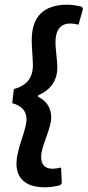

<svg xmlns="http://www.w3.org/2000/svg" viewBox="-20 -677 373 817"><path d="M267 -657Q293 -657 329 -648L333 -638L314 -572Q294 -577 280 -577Q216 -577 216 -496Q216 -480 220 -443Q224 -406 224 -391Q224 -307 142 -271L141 -266Q198 -238 198 -176Q198 -150 176.5 -92.5Q155 -35 155 -10Q155 41 204 41Q217 41 240 36L243 102L236 111Q203 120 171 120Q112 120 81 94Q50 68 50 19Q50 -17 71.5 -81.5Q93 -146 93 -168Q93 -222 32 -238L39 -298Q120 -319 120 -399Q120 -413 117.5 -450.5Q115 -488 115 -506Q115 -657 267 -657Z"/></svg>

Font: Alegreya Sans
Style: Bold Italic
Weight: 700
Italic angle: -7°
Designer: Juan Pablo del Peral
Foundry: Huerta Tipografica
Version: Version 2.007